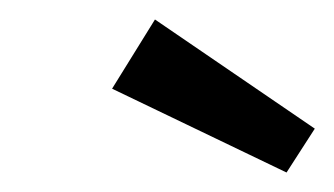

<svg xmlns="http://www.w3.org/2000/svg" viewBox="-20 -816 343 197"><path d="M303 -684 274 -639 95 -725 139 -796Z"/></svg>

Font: Fira Sans Condensed
Style: Italic
Weight: 400
Width: 3
Italic angle: -8°
Designer: bBox Type GmbH & Carrois Corporate GbR & Edenspiekermann AG
Foundry: bBox Type GmbH & Carrois Corporate GbR & Edenspiekermann AG
Version: Version 4.301